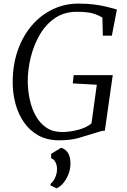

<svg xmlns="http://www.w3.org/2000/svg" viewBox="-20 -771 707 1066"><path d="M309 8Q241.5 8 193 -19.2Q144.5 -46.5 113 -92Q81.5 -137.5 66.5 -193.2Q51.5 -249 50.5 -306Q49.5 -407.5 78 -489.5Q106.5 -571.5 157 -630Q207.5 -688.5 273.8 -719.8Q340 -751 414.5 -751Q464 -751 501 -746.2Q538 -741.5 564.8 -735.2Q591.5 -729 609 -724Q614 -722.5 618.8 -721Q623.5 -719.5 629 -718L601 -573H551L548.5 -673Q529 -686 498 -695.8Q467 -705.5 405.5 -705.5Q336 -705.5 284.5 -670Q233 -634.5 199.8 -576.5Q166.5 -518.5 150 -450Q133.5 -381.5 134 -315.5Q135 -264.5 146 -215Q157 -165.5 179.8 -125.5Q202.5 -85.5 238.2 -61.8Q274 -38 324.5 -38Q367 -38 413.8 -50.2Q460.5 -62.5 488 -86L517.5 -300.5L384 -308L389 -354H606L562 -45.5Q548 -45.5 533.2 -40.5Q518.5 -35.5 497.5 -29.5Q461.5 -18.5 417.2 -5.2Q373 8 309 8ZM260.5 258.5V250Q272.5 240.5 280.5 226.5Q288.5 212.5 292.8 196.8Q297 181 296.5 166.5Q296.5 146 287.8 129.5Q279 113 264 107.5V83L320 49Q349 59.5 360.8 84.2Q372.5 109 371 143Q370 173.5 358 201.2Q346 229 328.8 248.5Q311.5 268 293.5 274.5Z"/></svg>

Font: Merriweather 28pt Light
Style: Italic
Weight: 300
Italic angle: -7.8°
Version: Version 2.101